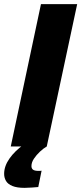

<svg xmlns="http://www.w3.org/2000/svg" viewBox="-53 -708 393 928"><path d="M-1 0 145 -688H320L173 0ZM66 200Q29 200 7 191Q-15 182 -24 166.5Q-33 151 -33 132Q-33 95 -7 58Q19 21 63 -10L173 0Q157 9 140 25Q123 41 111 59Q99 77 99 95Q99 106 106.5 112Q114 118 135 118Q137 118 140 118Q143 118 148 117L132 196Q119 197 100.5 198.5Q82 200 66 200Z"/></svg>

Font: Saira SemiCondensed ExtraBold
Style: Italic
Weight: 800
Width: 4
Italic angle: -12°
Designer: Hector Gatti with collaboration of the Omnibus-Type team
Foundry: Omnibus-Type
Version: Version 1.101